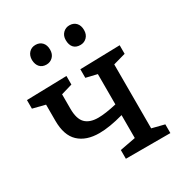

<svg xmlns="http://www.w3.org/2000/svg" viewBox="-177 -883 952 1009"><g transform="rotate(-30 299.0 -378.0)"><path d="M565 -481 490 -460V-72L565 -53V0H295V-53L390 -71V-210Q304 -186 243 -186Q163 -186 118.5 -228Q74 -270 74 -358V-456L-1 -475V-527L242 -533V-481L174 -461V-373Q174 -312 200 -285.5Q226 -259 278 -259Q321 -259 390 -275V-459L323 -475V-527L565 -533ZM127 -696Q127 -723 142.5 -739.5Q158 -756 182 -756Q207 -756 222 -740Q237 -724 237 -696Q237 -669 221 -653Q205 -637 182 -637Q157 -637 142.5 -652.5Q128 -668 127 -696ZM333 -698Q333 -724 349 -740Q365 -756 388 -756Q413 -756 428 -740Q443 -724 443 -696Q443 -669 427 -653Q411 -637 388 -637Q361 -637 347 -653Q333 -669 333 -698Z"/></g></svg>

Font: Bitter Pro Medium
Style: Regular
Weight: 500
Designer: Sol Matas, and Bitter project Authors
Foundry: Sol Matas
Version: Version 1.010